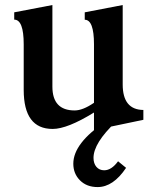

<svg xmlns="http://www.w3.org/2000/svg" viewBox="-20 -508 630 771"><path d="M357.4 14.6V-56.2Q250.5 9.8 191.4 9.8Q75.2 9.8 75.2 -147V-330.1Q75.2 -429.2 37.1 -429.2V-458.5L190.4 -487.8V-160.2Q190.4 -64.5 279.8 -64.5Q312.5 -64.5 357.4 -95.2V-330.1Q357.4 -428.7 320.3 -428.7V-458.5L472.7 -487.8V-168.9Q472.7 -67.4 555.7 -66.4V-26.9ZM372.1 243.2Q328.1 243.2 301.3 216.3Q274.4 189.5 274.4 149.4Q274.4 66.4 405.3 -20.5L445.3 -18.6Q355.5 66.4 355.5 126Q355.5 148.4 367.2 162.1Q378.9 175.8 398.4 175.8Q427.7 175.8 454.1 139.6L486.3 166Q434.6 243.2 372.1 243.2Z"/></svg>

Font: Kelvinch
Style: Bold
Weight: 700
Designer: Paul James Miller
Foundry: High-Logic / Made with FontCreator
Version: Version 3.501;March 28, 2021;FontCreator 13.0.0.2683 64-bit